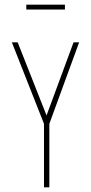

<svg xmlns="http://www.w3.org/2000/svg" viewBox="-20 -805 390 825"><path d="M169 0V-273L31 -623H56L180 -309L296 -623H320L192 -273V0ZM93 -764V-785H259V-764Z"/></svg>

Font: Inconsolata ExtraCondensed ExtraLight
Style: Regular
Weight: 200
Width: 2
Monospace: yes
Designer: Raph Levien, Cyreal, Brenton Simpson
Foundry: Raph Levien, Cyreal, Google
Version: Version 3.001; ttfautohint (v1.8.2.53-6de2)